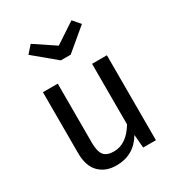

<svg xmlns="http://www.w3.org/2000/svg" viewBox="-188 -903 951 1032"><g transform="rotate(-30 287.5 -386.5)"><path d="M233 12Q166 12 126 -28.5Q86 -69 86 -149V-527H178V-159Q178 -107 196 -83.5Q214 -60 259 -60Q336 -60 391 -151V-527H483V0H404L397 -82Q341 12 233 12ZM316 -627H255L119 -740L159 -785L285 -701L412 -785L451 -740Z"/></g></svg>

Font: Trujillo
Style: Regular
Weight: 400
Designer: Fira Sans original fonts by bBox Type GmbH, Carrois Corporate GbR, & Edenspiekermann AG / Changes by Cristiano Sobral
Foundry: Fira Sans original fonts by bBox Type GmbH, Carrois Corporate GbR, & Edenspiekermann AG / Changes by Cristiano Sobral
Version: Version 4.301;October 17, 2021;FontCreator 14.0.0.2814 64-bi